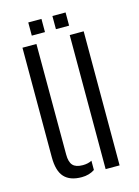

<svg xmlns="http://www.w3.org/2000/svg" viewBox="-109 -761 600 830"><g transform="rotate(-15 190.5 -346.0)"><path d="M49 -110V-600H111.5L112 -105Q112 -71.5 125.5 -56.8Q139 -42 170 -42Q193.5 -42 210.5 -51V-9.5Q185.5 7 152.5 7Q100 7 74.5 -20.8Q49 -48.5 49 -110ZM260.5 0V-600H323V0ZM209.5 -640V-699H268.5V-640ZM101.5 -640V-699H160.5V-640Z"/></g></svg>

Font: Big Shoulders Stencil Text Light
Style: Regular
Weight: 300
Designer: Patric King
Foundry: XO Type Co
Version: Version 1.000